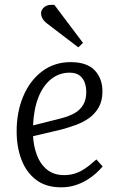

<svg xmlns="http://www.w3.org/2000/svg" viewBox="-20 -785 504 819"><path d="M281 -520Q351 -520 384 -485Q417 -450 417 -395Q417 -355 401 -327Q385 -299 359.5 -281Q334 -263 303.5 -252Q273 -241 244 -233L121 -204Q123 -163 137 -124.5Q151 -86 180 -62Q209 -38 254 -38Q277 -38 298.5 -44.5Q320 -51 342.5 -66Q365 -81 391 -105L418 -75Q406 -61 389 -45.5Q372 -30 349.5 -16.5Q327 -3 300 5.5Q273 14 240 14Q176 14 134 -18Q92 -50 71.5 -104Q51 -158 51 -225Q51 -308 79.5 -375Q108 -442 160 -481Q212 -520 281 -520ZM348 -392Q348 -414 341.5 -432.5Q335 -451 319.5 -463Q304 -475 277 -475Q232 -475 197.5 -447Q163 -419 143.5 -369Q124 -319 121 -250L240 -280Q275 -289 298.5 -302.5Q322 -316 335 -338Q348 -360 348 -392ZM334 -602 314 -583 183 -683Q167 -695 161 -706.5Q155 -718 155 -729Q156 -745 170.5 -756Q185 -767 212 -764Z"/></svg>

Font: Literata 18pt Light
Style: Italic
Weight: 300
Italic angle: -2°
Designer: Latin by Veronika Burian and Jose Scaglione. Greek by Irene Vlachou. Cyrillic by Vera Evstafieva
Foundry: TypeTogether
Version: Version 3.103;gftools[0.9.29]